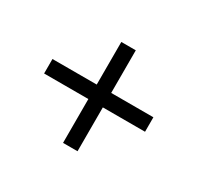

<svg xmlns="http://www.w3.org/2000/svg" viewBox="-70 -523 412 402"><g transform="rotate(30 136.0 -322.0)"><path d="M156 -200V-306H258V-341H156V-444H121V-341H14V-306H121V-200Z"/></g></svg>

Font: Bigelow Rules
Style: Regular
Weight: 400
Designer: Astigmatic (AOETI)
Foundry: Astigmatic (AOETI)
Version: Version 1.000